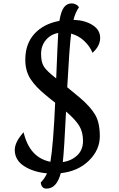

<svg xmlns="http://www.w3.org/2000/svg" viewBox="-20 -1006 700 1131"><path d="M129 -654Q129 -748 183 -807Q237 -866 330 -883Q339 -939 356.5 -962.5Q374 -986 403 -986Q415 -986 427.5 -979.5Q440 -973 445 -963Q423 -931 413 -889Q480 -887 525 -858.5Q570 -830 570 -782.5Q570 -735 525 -695Q509 -734 476 -765Q443 -796 399 -808Q389 -731 376 -492Q435 -444 451 -430Q512 -378 540 -331Q568 -284 568 -203.5Q568 -123 504 -60Q440 3 338 14Q314 105 254 105Q224 105 220 69Q243 46 257 15Q177 8 122 -27.5Q67 -63 67 -123Q67 -169 119 -227Q154 -77 277 -53Q294 -153 305 -401Q271 -427 248 -447Q190 -494 159.5 -541Q129 -588 129 -654ZM369 -349Q358 -121 350 -51Q401 -59 435 -91Q469 -123 469 -176Q469 -229 446 -266Q423 -303 369 -349ZM311 -544Q320 -768 323 -812Q279 -804 250.5 -770.5Q222 -737 222 -688Q222 -639 239 -613Q256 -587 311 -544Z"/></svg>

Font: Paprika
Style: Regular
Weight: 400
Designer: Eduardo Rodriguez Tunni
Foundry: Eduardo Rodriguez Tunni
Version: Version 1.001